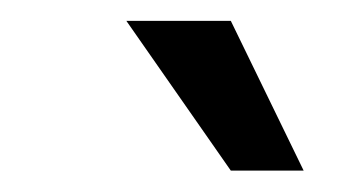

<svg xmlns="http://www.w3.org/2000/svg" viewBox="-20 -769 345 184"><path d="M271 -605.5H201.2L101.1 -749H201.2Z"/></svg>

Font: RobotoDraft
Style: Italic
Weight: 400
Italic angle: -12°
Version: Version 2.001101; 2014